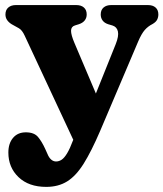

<svg xmlns="http://www.w3.org/2000/svg" viewBox="-20 -498 639 751"><path d="M386.3 -58.6 296.6 113.2 76.5 -358.6Q66.7 -380 54.2 -387.3Q41.6 -394.6 25.3 -403.4Q13.8 -410.6 7.6 -419.9Q1.3 -429.2 1.3 -441.4Q1.3 -459 12.5 -468.6Q23.6 -478.2 42.3 -478.2H278.1Q297.4 -478.2 308.2 -468.6Q319.1 -459 319.1 -441.4Q319.1 -427.8 311.3 -418Q303.5 -408.2 288.9 -403.4L272.9 -398.4Q258.1 -393.8 257.9 -377.7Q257.8 -361.5 271 -330.4ZM265.7 50.8 282.2 17.8 316.1 -35.2 432.8 -325.8Q445.2 -357 441.2 -375Q437.2 -393 419.6 -398.4L402.6 -403.4Q388.4 -408.1 381.2 -418Q374 -427.8 374 -441.4Q374 -459 385.1 -468.6Q396.2 -478.2 415 -478.2H558.4Q577.7 -478.2 588.5 -468.6Q599.4 -459 599.4 -441.4Q599.4 -430.4 594.6 -421Q589.9 -411.6 576.4 -403.9Q559.2 -395.3 546.3 -380.8Q533.5 -366.2 520.5 -335.8L371.6 14.4Q337.4 94 307.3 142.1Q277.2 190.2 242.6 211.6Q208.1 233 161 233Q92.3 233 52.5 194.9Q12.7 156.8 12.7 98.8Q12.7 63 31 41.3Q49.3 19.6 81.1 19.6Q113.7 19.6 128.9 38Q144.1 56.4 156.9 84.6L165.7 104.2Q171.3 118.3 180 126Q188.7 133.6 199.1 133.6Q210.8 133.6 221.3 126.6Q231.8 119.5 242.6 101.5Q253.5 83.5 265.7 50.8Z"/></svg>

Font: Fraunces SuperSoft Wonky
Style: Regular
Weight: 900
Version: Version 1.000;[b76b70a41]